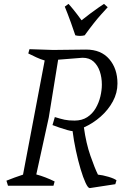

<svg xmlns="http://www.w3.org/2000/svg" viewBox="-20 -952 642 984"><path d="M440 12Q431 12 418.5 -15Q406 -42 393 -85.5Q380 -129 369 -180.5Q358 -232 352 -280Q345 -280 325 -285.5Q305 -291 283.5 -298.5Q262 -306 249 -311L261 -352Q290 -343 310.5 -338.5Q331 -334 362 -334Q400 -334 427 -351.5Q454 -369 470.5 -397.5Q487 -426 494.5 -458Q502 -490 502 -518Q502 -555 491.5 -586Q481 -617 459.5 -636.5Q438 -656 403 -656L278 -646L230 -350L166 -58Q189 -52 213.5 -42.5Q238 -33 260 -22L254 0H21L13 -26Q33 -34 54.5 -42Q76 -50 98 -57L209 -642Q188 -648 166.5 -658Q145 -668 125 -678L131 -700L252 -696L421 -698Q498 -698 540 -649Q582 -600 582 -524Q582 -476 558.5 -432.5Q535 -389 496 -354.5Q457 -320 410 -299Q421 -218 443.5 -153.5Q466 -89 482 -57Q505 -55 535.5 -46Q566 -37 577 -28L571 -8ZM390 -768Q378 -768 366 -771Q341 -845 326.5 -881.5Q312 -918 312 -918L331 -932Q339 -924 356.5 -902.5Q374 -881 398 -848Q419 -865 442.5 -882.5Q466 -900 485.5 -913.5Q505 -927 513 -932L532 -915Q532 -915 498 -877.5Q464 -840 414 -771Q402 -768 390 -768Z"/></svg>

Font: Mate
Style: Italic
Weight: 400
Italic angle: -10.8°
Designer: Eduardo Rodriguez Tunni
Foundry: Eduardo Rodriguez Tunni
Version: Version 1.003; ttfautohint (v1.8.4.7-5d5b);gftools[0.9.24]